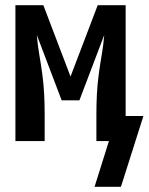

<svg xmlns="http://www.w3.org/2000/svg" viewBox="-20 -540 569 735"><path d="M342 175 397 0H349V-104Q349 -142 351 -180Q353 -218 358 -255.5Q363 -293 369.5 -330.5Q376 -368 379 -406L284 -156H216L121 -406Q124 -368 130.5 -330.5Q137 -293 142 -255.5Q147 -218 149 -180Q151 -142 151 -104V0H39V-520H146L250 -247L354 -520H461V-96H529L443 175Z"/></svg>

Font: Iosevka Curly
Style: Bold
Weight: 700
Monospace: yes
Designer: Belleve Invis
Foundry: Belleve Invis
Version: Version 22.1.2; ttfautohint (v1.8.4)